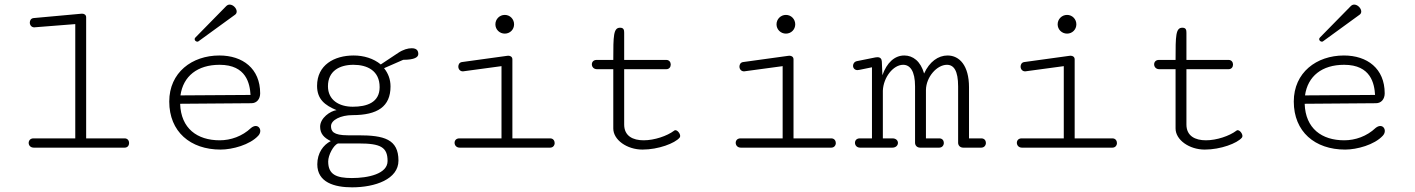

<svg xmlns="http://www.w3.org/2000/svg" viewBox="-20 -636 6095 827"><path d="M351.1 -561.5C351.1 -571.3 343.8 -577.1 333.5 -577.1C331.1 -577.1 329.6 -576.7 328.1 -576.7L124 -558.1C113.3 -556.6 108.4 -547.9 108.4 -538.6C108.4 -528.3 115.2 -518.1 128.4 -518.1C129.4 -518.1 130.4 -518.6 131.8 -518.6L304.2 -532.2V-40H124C110.4 -40 103.5 -30.3 103.5 -20.5C103.5 -10.3 110.8 0 126 0H516.6C529.8 0 536.1 -9.8 536.1 -20C536.1 -29.8 529.8 -40 517.1 -40H351.1Z M992.7 -572.8C997.6 -576.2 999.5 -581.5 999.5 -586.4C999.5 -600.1 984.4 -616.2 969.2 -616.2C963.9 -616.2 959 -614.3 954.1 -609.4L821.8 -474.6C819.3 -472.2 818.4 -469.7 818.4 -467.3C818.4 -461.4 824.2 -456.5 830.1 -456.5C832 -456.5 834 -457 835.4 -458.5ZM757.3 -225.1C769 -308.1 830.6 -356.9 925.8 -356.9C1041.5 -356.9 1056.2 -274.9 1059.1 -227.1ZM924.8 -397C807.1 -397 709 -323.7 709 -198.7C709 -68.8 799.8 8.3 930.2 8.3C981 8.3 1056.2 -12.2 1092.3 -51.3C1098.1 -57.6 1101.1 -64.9 1101.1 -71.8C1101.1 -83.5 1093.3 -93.3 1081.5 -93.3C1075.7 -93.3 1068.8 -90.8 1061.5 -85C1023.4 -48.8 973.6 -31.7 926.3 -31.7C829.6 -31.7 759.3 -82.5 755.9 -189L1063 -191.4C1085.9 -191.4 1100.6 -209.5 1100.6 -233.9C1100.6 -340.8 1025.4 -397 924.8 -397Z M1615.2 -260.7C1615.2 -193.8 1559.1 -176.3 1499.5 -176.3C1440.4 -176.3 1392.6 -205.1 1392.6 -264.6C1392.6 -330.1 1442.4 -356.9 1502.4 -356.9C1562 -356.9 1615.2 -331.5 1615.2 -260.7ZM1435.5 -18.1H1525.4C1619.6 -18.1 1649.4 -2 1649.4 57.6C1649.4 113.3 1564.9 130.9 1495.6 130.9C1429.2 130.9 1393.6 116.2 1393.6 59.6C1393.6 31.7 1416.5 -10.7 1435.5 -18.1ZM1478.5 -53.2C1414.6 -53.2 1405.8 -71.3 1405.8 -92.8C1405.8 -119.1 1447.8 -140.1 1498 -140.1C1606 -140.1 1662.1 -176.8 1662.1 -263.7C1662.1 -294.4 1651.9 -320.3 1634.3 -342.3L1716.8 -378.4C1765.6 -378.4 1781.7 -389.6 1781.7 -403.3C1781.7 -415.5 1776.9 -428.2 1753.4 -428.2C1737.3 -428.2 1716.8 -422.9 1694.3 -407.7L1620.1 -358.4C1588.9 -384.3 1546.4 -397 1503.4 -397C1419.4 -397 1345.7 -356 1345.7 -266.1C1345.7 -209 1378.9 -182.6 1429.7 -161.6C1402.8 -158.2 1358.9 -127.9 1358.9 -90.3C1358.9 -60.1 1375.5 -42.5 1404.8 -28.3C1372.6 -12.2 1346.7 22.9 1346.7 71.8C1346.7 149.4 1419.9 170.9 1496.6 170.9C1596.2 170.9 1696.3 135.7 1696.3 55.7C1696.3 -36.6 1633.8 -53.2 1523.9 -53.2Z M1960.4 0H2349.1C2362.3 0 2369.1 -9.8 2369.1 -20C2369.1 -29.8 2362.8 -40 2349.6 -40H2187V-380.4C2187 -390.1 2179.7 -396 2169.4 -396C2167 -396 2165.5 -396 2164.1 -395.5L1969.7 -368.7C1959 -367.2 1954.1 -358.4 1954.1 -349.1C1954.1 -338.9 1960.9 -328.6 1974.1 -328.6C1975.1 -328.6 1976.1 -329.1 1977.5 -329.1L2140.1 -351.1V-40H1958.5C1944.8 -40 1938 -30.8 1938 -21C1938 -10.7 1945.3 0 1960.4 0ZM2154.3 -571.8C2131.8 -571.8 2113.8 -553.7 2113.8 -531.2C2113.8 -508.8 2131.8 -491.2 2154.3 -491.2C2176.8 -491.2 2194.3 -508.8 2194.3 -531.2C2194.3 -553.7 2176.8 -571.8 2154.3 -571.8Z M2668.5 -99.6V-337.9H2849.6C2862.8 -337.9 2869.1 -347.7 2869.1 -357.9C2869.1 -367.7 2862.8 -377.9 2850.1 -377.9H2668.5V-494.6C2668.5 -506.3 2667 -516.6 2650.9 -516.6C2622.1 -516.6 2621.6 -482.4 2621.6 -377.9H2549.8C2536.1 -377.9 2529.3 -368.7 2529.3 -358.9C2529.3 -348.6 2536.6 -337.9 2551.8 -337.9H2621.6V-82.5C2621.6 -33.7 2680.2 8.3 2747.6 8.3C2815.9 8.3 2887.2 -19 2907.2 -43C2908.7 -44.9 2909.7 -47.4 2909.7 -50.3C2909.7 -61 2898.4 -75.2 2889.2 -75.2C2887.2 -75.2 2885.3 -74.7 2883.8 -73.2C2853.5 -50.3 2798.8 -31.7 2752.4 -31.7C2706.5 -31.7 2668.5 -49.8 2668.5 -99.6Z M3171.4 0H3560.1C3573.2 0 3580.1 -9.8 3580.1 -20C3580.1 -29.8 3573.7 -40 3560.5 -40H3397.9V-380.4C3397.9 -390.1 3390.6 -396 3380.4 -396C3377.9 -396 3376.5 -396 3375 -395.5L3180.7 -368.7C3169.9 -367.2 3165 -358.4 3165 -349.1C3165 -338.9 3171.9 -328.6 3185.1 -328.6C3186 -328.6 3187 -329.1 3188.5 -329.1L3351.1 -351.1V-40H3169.4C3155.8 -40 3148.9 -30.8 3148.9 -21C3148.9 -10.7 3156.2 0 3171.4 0ZM3365.2 -571.8C3342.8 -571.8 3324.7 -553.7 3324.7 -531.2C3324.7 -508.8 3342.8 -491.2 3365.2 -491.2C3387.7 -491.2 3405.3 -508.8 3405.3 -531.2C3405.3 -553.7 3387.7 -571.8 3365.2 -571.8Z M3921.4 -263.7V-21C3921.4 -10.7 3928.7 0 3943.8 0H4024.9C4038.6 0 4045.4 -10.3 4045.4 -20.5C4045.4 -30.3 4039.1 -40 4025.9 -40H3968.3V-248.5C3969.2 -305.2 4016.1 -356.9 4058.6 -356.9C4088.4 -356.9 4106.9 -331.5 4106.9 -263.7V-21C4106.9 -10.7 4114.3 0 4129.4 0H4206.1C4219.7 0 4226.6 -10.3 4226.6 -20.5C4226.6 -30.3 4220.2 -40 4207 -40H4153.8V-260.3C4153.8 -353.5 4112.8 -397 4061.5 -397C4021 -397 3983.4 -370.1 3960.4 -319.3C3945.3 -372.6 3912.1 -397 3875 -397C3833.5 -397 3799.8 -366.2 3780.8 -312L3778.3 -370.6C3777.8 -381.8 3772.5 -389.6 3759.3 -389.6C3756.8 -389.6 3753.9 -389.2 3750.5 -388.7L3670.4 -372.6C3658.7 -369.6 3654.3 -360.4 3654.3 -352.5C3654.3 -342.8 3661.6 -334 3673.3 -334C3676.3 -334 3679.7 -334.5 3683.1 -335.4L3735.8 -346.2V-40H3683.1C3669.4 -40 3662.6 -30.8 3662.6 -21C3662.6 -10.7 3669.9 0 3685.1 0H3823.2C3839.4 0 3847.7 -10.3 3847.7 -20.5C3847.7 -30.3 3839.8 -40 3824.2 -40H3782.7V-245.6C3785.2 -303.2 3827.6 -356.9 3870.1 -356.9C3899.4 -356.9 3921.4 -331.1 3921.4 -263.7Z M4382.3 0H4771C4784.2 0 4791 -9.8 4791 -20C4791 -29.8 4784.7 -40 4771.5 -40H4608.9V-380.4C4608.9 -390.1 4601.6 -396 4591.3 -396C4588.9 -396 4587.4 -396 4585.9 -395.5L4391.6 -368.7C4380.9 -367.2 4376 -358.4 4376 -349.1C4376 -338.9 4382.8 -328.6 4396 -328.6C4397 -328.6 4397.9 -329.1 4399.4 -329.1L4562 -351.1V-40H4380.4C4366.7 -40 4359.9 -30.8 4359.9 -21C4359.9 -10.7 4367.2 0 4382.3 0ZM4576.2 -571.8C4553.7 -571.8 4535.6 -553.7 4535.6 -531.2C4535.6 -508.8 4553.7 -491.2 4576.2 -491.2C4598.6 -491.2 4616.2 -508.8 4616.2 -531.2C4616.2 -553.7 4598.6 -571.8 4576.2 -571.8Z M5090.3 -99.6V-337.9H5271.5C5284.7 -337.9 5291 -347.7 5291 -357.9C5291 -367.7 5284.7 -377.9 5272 -377.9H5090.3V-494.6C5090.3 -506.3 5088.9 -516.6 5072.8 -516.6C5043.9 -516.6 5043.5 -482.4 5043.5 -377.9H4971.7C4958 -377.9 4951.2 -368.7 4951.2 -358.9C4951.2 -348.6 4958.5 -337.9 4973.6 -337.9H5043.5V-82.5C5043.5 -33.7 5102.1 8.3 5169.4 8.3C5237.8 8.3 5309.1 -19 5329.1 -43C5330.6 -44.9 5331.5 -47.4 5331.5 -50.3C5331.5 -61 5320.3 -75.2 5311 -75.2C5309.1 -75.2 5307.1 -74.7 5305.7 -73.2C5275.4 -50.3 5220.7 -31.7 5174.3 -31.7C5128.4 -31.7 5090.3 -49.8 5090.3 -99.6Z M5836.4 -572.8C5841.3 -576.2 5843.3 -581.5 5843.3 -586.4C5843.3 -600.1 5828.1 -616.2 5813 -616.2C5807.6 -616.2 5802.7 -614.3 5797.9 -609.4L5665.5 -474.6C5663.1 -472.2 5662.1 -469.7 5662.1 -467.3C5662.1 -461.4 5668 -456.5 5673.8 -456.5C5675.8 -456.5 5677.7 -457 5679.2 -458.5ZM5601.1 -225.1C5612.8 -308.1 5674.3 -356.9 5769.5 -356.9C5885.3 -356.9 5899.9 -274.9 5902.8 -227.1ZM5768.6 -397C5650.9 -397 5552.7 -323.7 5552.7 -198.7C5552.7 -68.8 5643.6 8.3 5773.9 8.3C5824.7 8.3 5899.9 -12.2 5936 -51.3C5941.9 -57.6 5944.8 -64.9 5944.8 -71.8C5944.8 -83.5 5937 -93.3 5925.3 -93.3C5919.4 -93.3 5912.6 -90.8 5905.3 -85C5867.2 -48.8 5817.4 -31.7 5770 -31.7C5673.3 -31.7 5603 -82.5 5599.6 -189L5906.7 -191.4C5929.7 -191.4 5944.3 -209.5 5944.3 -233.9C5944.3 -340.8 5869.1 -397 5768.6 -397Z"/></svg>

Font: Cutive Mono
Style: Regular
Weight: 400
Monospace: yes
Designer: Vernon Adams
Foundry: Vernon Adams
Version: Version 1.002